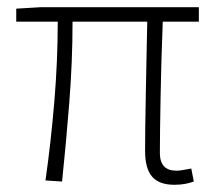

<svg xmlns="http://www.w3.org/2000/svg" viewBox="-20 -500 597 532"><path d="M463 12Q421 12 401.5 -10.5Q382 -33 382 -82Q382 -105 382.5 -147Q383 -189 384 -239Q385 -289 386 -342Q387 -395 388 -440H181Q181 -330 172 -216Q163 -102 152 3L106 0Q121 -105 130.5 -218Q140 -331 140 -440H25V-476L92 -480H531V-440H431Q429 -393 427.5 -339Q426 -285 425 -234Q424 -183 423.5 -141Q423 -99 423 -76Q423 -27 469 -27Q475 -27 484.5 -28.5Q494 -30 510 -33L517 3Q506 7 493 9.5Q480 12 463 12Z"/></svg>

Font: Giro Light
Style: Regular
Weight: 300
Designer: Paul D. Hunt
Foundry: Adobe Systems Incorporated
Version: Version 1.000;PS 1.0;hotconv 1.0.88;makeotf.lib2.5.647800